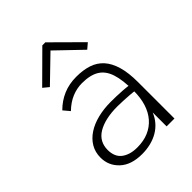

<svg xmlns="http://www.w3.org/2000/svg" viewBox="-199 -783 898 898"><g transform="rotate(-45 250.0 -334.0)"><path d="M211 11Q139 11 100 -25.5Q61 -62 61 -115Q61 -151 77.5 -179Q94 -207 123.5 -226.5Q153 -246 193 -256Q233 -266 279 -266Q296 -266 315.5 -265.5Q335 -265 356.5 -263.5Q378 -262 399 -259L403 -221Q385 -224 364 -225.5Q343 -227 322.5 -228Q302 -229 285 -229Q244 -229 211.5 -221.5Q179 -214 156 -200Q133 -186 121.5 -165Q110 -144 110 -117Q110 -95 117 -78Q124 -61 138 -50Q152 -39 171.5 -33Q191 -27 217 -27Q259 -27 291.5 -41Q324 -55 346.5 -81Q369 -107 380.5 -143.5Q392 -180 392 -226Q392 -298 378 -341Q364 -384 332 -403.5Q300 -423 246 -423Q212 -423 179.5 -409.5Q147 -396 117 -367L91 -398Q123 -430 162 -446.5Q201 -463 248 -463Q294 -463 328.5 -451.5Q363 -440 386.5 -414Q410 -388 422.5 -345.5Q435 -303 435 -241V0H383V-92Q373 -67 356 -47.5Q339 -28 316.5 -15Q294 -2 267 4.5Q240 11 211 11ZM127 -516 99 -539 240 -679H260L401 -539L374 -516L250 -635Z"/></g></svg>

Font: Inconsolata Light
Style: Regular
Weight: 300
Designer: Raph Levien, Cyreal, Brenton Simpson
Foundry: Raph Levien, Cyreal, Google
Version: Version 3.001